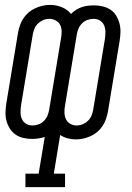

<svg xmlns="http://www.w3.org/2000/svg" viewBox="-20 -560 540 785"><path d="M84 205V150H138L163 0Q150 4 137 6Q124 8 111 8Q93 8 75.5 4Q58 0 44 -9.5Q30 -19 20.5 -34Q11 -49 6.5 -66Q2 -83 2.5 -101Q3 -119 6 -138L54 -428Q57 -443 62 -457.5Q67 -472 76 -485.5Q85 -499 97.5 -509.5Q110 -520 124.5 -526.5Q139 -533 154 -536.5Q169 -540 185 -540Q210 -540 233 -530.5Q256 -521 270 -503Q280 -513 291.5 -520Q303 -527 314.5 -531Q326 -535 339 -536.5Q352 -538 364 -538Q382 -538 399.5 -534Q417 -530 431.5 -520.5Q446 -511 455 -496Q464 -481 468.5 -464Q473 -447 472.5 -429Q472 -411 469 -392L421 -102Q418 -87 413 -72.5Q408 -58 399 -44.5Q390 -31 377.5 -20.5Q365 -10 350.5 -3.5Q336 3 321 6.5Q306 10 290 10Q273 10 256.5 5.5Q240 1 226 -8L200 150H246V205ZM113 -47Q125 -47 137.5 -51.5Q150 -56 159.5 -65.5Q169 -75 174 -87Q179 -99 181 -111L229 -401Q232 -416 232 -430.5Q232 -445 226.5 -457Q221 -469 208.5 -476Q196 -483 182 -483Q169 -483 157 -478Q145 -473 135.5 -464Q126 -455 121 -443Q116 -431 114 -419L66 -129Q64 -114 64 -100Q64 -86 69.5 -73.5Q75 -61 86.5 -54Q98 -47 113 -47ZM293 -47Q306 -47 318 -52Q330 -57 339.5 -66Q349 -75 354 -87Q359 -99 361 -111L409 -401Q411 -416 411 -430Q411 -444 405.5 -456.5Q400 -469 388.5 -476Q377 -483 363 -483Q350 -483 337.5 -478.5Q325 -474 315.5 -464.5Q306 -455 301 -443Q296 -431 294 -419L246 -129Q243 -114 243.5 -99.5Q244 -85 249.5 -73Q255 -61 267 -54Q279 -47 293 -47Z"/></svg>

Font: Iosevka Curly Slab LtObl
Style: Regular
Weight: 300
Italic angle: -9°
Monospace: yes
Designer: Belleve Invis
Foundry: Belleve Invis
Version: Version 11.0.0; ttfautohint (v1.8.3)